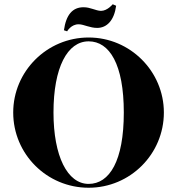

<svg xmlns="http://www.w3.org/2000/svg" viewBox="-20 -860 831 901"><path d="M749 -332C749 -525 591 -684 396 -684C200 -684 42 -525 42 -332C42 -137 200 21 396 21C591 21 749 -137 749 -332ZM561 -332C561 -105 494 3 396 3C296 3 231 -128 231 -332C231 -543 296 -666 396 -666C494 -666 561 -558 561 -332ZM509 -840C509 -840 484 -809 454 -809C442 -809 428 -814 415 -818C402 -822 389 -826 372 -826C320 -826 290 -790 280 -718L295 -713C295 -713 314 -747 350 -746C362 -746 376 -741 390 -737C404 -733 419 -729 436 -729C482 -729 516 -765 525 -833Z"/></svg>

Font: Purple Purse
Style: Regular
Weight: 400
Designer: Astigmatic (AOETI)
Foundry: Astigmatic (AOETI)
Version: Version 1.000